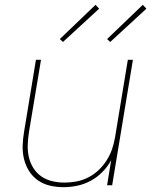

<svg xmlns="http://www.w3.org/2000/svg" viewBox="-20 -768 640 796"><path d="M243 8Q214 8 186.5 1.5Q159 -5 137 -20.5Q115 -36 100.5 -59Q86 -82 79.5 -109Q73 -136 74 -165Q75 -194 80 -223L129 -520H150L100 -220Q96 -194 95 -168Q94 -142 99.5 -117.5Q105 -93 118 -72Q131 -51 151 -37Q171 -23 196 -17Q221 -11 247 -11Q271 -11 296 -15.5Q321 -20 345 -32Q369 -44 388.5 -62.5Q408 -81 422 -103Q436 -125 444.5 -149.5Q453 -174 457 -199L510 -520H531L445 0H424L441 -104Q427 -78 405 -55.5Q383 -33 356 -18.5Q329 -4 300 2Q271 8 243 8ZM437 -594 424 -606 572 -748 587 -732ZM241 -594 228 -606 376 -748 391 -732Z"/></svg>

Font: Iosevka Aile Thin
Style: Italic
Weight: 100
Italic angle: -9°
Designer: Belleve Invis
Foundry: Belleve Invis
Version: Version 31.1.0; ttfautohint (v1.8.4)